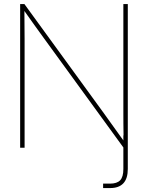

<svg xmlns="http://www.w3.org/2000/svg" viewBox="-20 -748 749 972"><path d="M502 204.1V181.6H537.1Q572.3 181.6 588.4 164.6Q604.5 147.5 604.5 107.4V-1.5L204.6 -551.3Q178.7 -586.4 153.8 -621.6Q128.9 -656.7 103.5 -692.4Q103.5 -656.7 104 -621.6Q104.5 -586.4 104.5 -551.3V0H82V-727.5H103.5L505.4 -175.3Q530.3 -140.6 554.9 -106.2Q579.6 -71.8 604.5 -37.1V-62.5H605.5Q605 -90.8 604.7 -118.9Q604.5 -147 604.5 -175.3V-727.5H627V107.4Q627 204.1 537.1 204.1Z"/></svg>

Font: Inter Display Thin
Style: Regular
Weight: 100
Designer: Rasmus Andersson
Foundry: rsms
Version: Version 4.000;git-a52131595